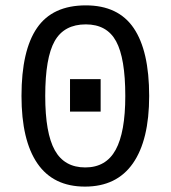

<svg xmlns="http://www.w3.org/2000/svg" viewBox="-20 -689 640 719"><path d="M538.6 -329.6Q538.6 -164.6 477.8 -77.4Q417 9.8 298.3 9.8Q179.7 9.8 120.1 -76.9Q60.5 -163.6 60.5 -329.6Q60.5 -500 118.7 -584.5Q176.8 -668.9 301.3 -668.9Q422.9 -668.9 480.7 -583.7Q538.6 -498.5 538.6 -329.6ZM449.2 -329.6Q449.2 -471.2 414.8 -534.4Q380.4 -597.7 301.3 -597.7Q220.2 -597.7 184.8 -535.2Q149.4 -472.7 149.4 -329.6Q149.4 -190.4 185.3 -126.2Q221.2 -62 299.3 -62Q377 -62 413.1 -127.9Q449.2 -193.8 449.2 -329.6ZM242.2 -271V-392.6H356.9V-271Z"/></svg>

Font: Liberation Mono
Style: Regular
Weight: 400
Monospace: yes
Designer: Steve Matteson
Foundry: Ascender Corporation
Version: Version 2.1.5